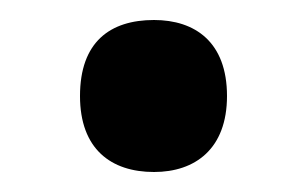

<svg xmlns="http://www.w3.org/2000/svg" viewBox="-20 -448 307 192"><path d="M60 -352C60 -299 91 -276 134 -276C175 -276 207 -299 207 -352C207 -406 175 -428 134 -428C90 -428 60 -406 60 -352Z"/></svg>

Font: Noto Sans Kannada SemiCondensed SemiBold
Style: Regular
Weight: 600
Width: 4
Designer: Jelle Bosma - Monotype Design Team
Foundry: Monotype Imaging Inc.
Version: Version 2.005